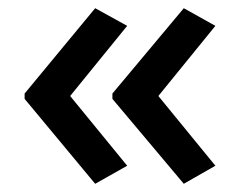

<svg xmlns="http://www.w3.org/2000/svg" viewBox="-20 -501 584 468"><path d="M40 -273 212 -481 290 -438 151 -267 290 -97 212 -53 40 -260ZM254 -273 428 -481 505 -438 366 -267 505 -97 428 -53 254 -260Z"/></svg>

Font: Noto Kufi Arabic Medium
Style: Regular
Weight: 500
Designer: Monotype Design Team, David Williams, Khaled Hosny
Foundry: Google LLC
Version: Version 2.109; ttfautohint (v1.8.4.7-5d5b)